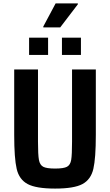

<svg xmlns="http://www.w3.org/2000/svg" viewBox="-20 -1094 643 1122"><path d="M63 -306V-688H202V-266Q202 -189 207.5 -159.5Q213 -130 232.5 -119.5Q252 -109 302 -109Q352 -109 371.5 -119.5Q391 -130 396 -159.5Q401 -189 401 -266V-688H540V-306Q540 -169 525.5 -107Q511 -45 462 -18.5Q413 8 302 8Q191 8 141.5 -18.5Q92 -45 77.5 -107Q63 -169 63 -306ZM150 -773V-874H261V-773ZM342 -773V-874H453V-773ZM233 -934V-939L305 -1074H435V-1069L332 -934Z"/></svg>

Font: Saira Semi Condensed SemiBold
Style: Regular
Weight: 600
Width: 4
Designer: Hector Gatti with collaboration of the Omnibus-Type team
Foundry: Omnibus-Type
Version: Version 1.001; ttfautohint (v1.8)